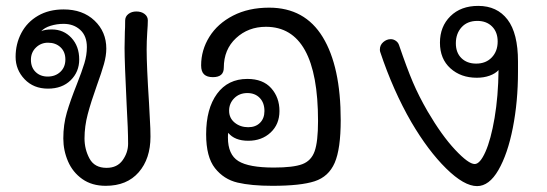

<svg xmlns="http://www.w3.org/2000/svg" viewBox="-20 -630 1857 652"><path d="M486 -281Q487 -254 489 -223.5Q491 -193 491 -166Q491 -91 451 -45Q411 1 339 1Q292 1 259.5 -22Q227 -45 211 -82Q195 -119 195 -160Q195 -207 207 -248Q219 -289 241 -344Q258 -387 266.5 -415Q275 -443 275 -470Q275 -508 252.5 -528.5Q230 -549 196 -549Q173 -549 152 -542.5Q131 -536 120 -524Q132 -530 156 -530Q196 -530 222.5 -501.5Q249 -473 249 -428Q249 -386 220 -357.5Q191 -329 143 -329Q94 -329 63.5 -361Q33 -393 33 -437Q33 -481 52.5 -518Q72 -555 109 -576.5Q146 -598 196 -598Q261 -598 301 -560Q341 -522 341 -465Q341 -441 333 -412.5Q325 -384 309 -340Q289 -284 278 -242.5Q267 -201 267 -160Q267 -123 284 -91.5Q301 -60 342 -60Q378 -60 396.5 -86Q415 -112 415 -142Q415 -189 410 -276Q403 -418 403 -467L404 -522Q405 -534 405 -560Q405 -574 416 -582.5Q427 -591 443 -591Q460 -591 471 -582.5Q482 -574 482 -561Q482 -546 480 -520Q478 -490 478 -462Q478 -405 486 -281ZM143 -485Q119 -485 102 -468.5Q85 -452 85 -427Q85 -401 101 -385.5Q117 -370 142 -370Q168 -370 185 -386Q202 -402 202 -428Q202 -454 185.5 -469.5Q169 -485 143 -485Z M1137 -222Q1137 -124 1116.5 -77Q1096 -30 1048.5 -14.5Q1001 1 905 1Q833 1 786.5 -10Q740 -21 710 -59Q680 -97 680 -174Q680 -261 717 -311.5Q754 -362 820 -362Q873 -362 901 -330.5Q929 -299 929 -253Q929 -208 899 -180Q869 -152 823 -152Q777 -152 755 -179Q754 -174 754 -163Q754 -105 789.5 -83Q825 -61 910 -61Q976 -61 1006.5 -72.5Q1037 -84 1048.5 -116.5Q1060 -149 1060 -219Q1060 -539 883 -539Q823 -539 781.5 -500.5Q740 -462 740 -400Q740 -368 703 -368Q683 -368 673 -377.5Q663 -387 663 -408Q663 -460 691 -505Q719 -550 771.5 -577Q824 -604 894 -604Q1015 -604 1076 -504Q1137 -404 1137 -222ZM758 -254Q758 -229 777 -213.5Q796 -198 823 -198Q848 -198 863 -213Q878 -228 878 -253Q878 -281 862 -297.5Q846 -314 820 -314Q793 -314 775.5 -296.5Q758 -279 758 -254Z M1739 -421V-386Q1739 -285 1721.5 -196Q1704 -107 1672.5 -52.5Q1641 2 1600 2Q1556 2 1495 -58Q1434 -118 1377 -215Q1315 -322 1271 -454Q1270 -457 1270 -462Q1270 -477 1281.5 -487Q1293 -497 1307 -497Q1316 -497 1324 -491.5Q1332 -486 1335 -477Q1362 -398 1382 -351Q1402 -304 1432 -252Q1480 -170 1525.5 -121.5Q1571 -73 1592 -73Q1610 -73 1628.5 -114.5Q1647 -156 1659.5 -229.5Q1672 -303 1673 -392Q1662 -380 1642.5 -373Q1623 -366 1599 -366Q1545 -366 1509.5 -398Q1474 -430 1474 -485Q1474 -540 1509.5 -575Q1545 -610 1604 -610Q1668 -610 1703.5 -563.5Q1739 -517 1739 -421ZM1670 -489Q1670 -521 1651 -540Q1632 -559 1601 -559Q1567 -559 1547.5 -537.5Q1528 -516 1528 -483Q1528 -451 1547 -432.5Q1566 -414 1597 -414Q1630 -414 1650 -435Q1670 -456 1670 -489Z"/></svg>

Font: Mali
Style: Regular
Weight: 400
Version: Version 1.000; ttfautohint (v1.6)